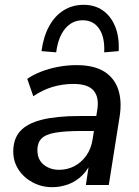

<svg xmlns="http://www.w3.org/2000/svg" viewBox="-20 -767 577 796"><path d="M196 9Q153 9 116 -10.5Q79 -30 57 -63.5Q35 -97 35 -139Q35 -191 63.5 -223Q92 -255 153 -270.5Q214 -286 310 -286H390L381 -224H319Q250 -224 209.5 -217Q169 -210 152 -192.5Q135 -175 135 -145Q135 -105 161.5 -84Q188 -63 225 -63Q259 -63 288 -78Q317 -93 337.5 -121.5Q358 -150 364 -190L383 -310Q392 -363 368.5 -391Q345 -419 285 -419Q240 -419 199 -407Q158 -395 118 -368L93 -440Q117 -457 150.5 -470Q184 -483 221.5 -490Q259 -497 297 -497Q370 -497 412.5 -470Q455 -443 470.5 -395Q486 -347 476 -284L431 0H336L352 -107H362Q349 -68 322.5 -41.5Q296 -15 263.5 -3Q231 9 196 9ZM213 -550 152 -555Q160 -615 183.5 -658Q207 -701 243.5 -724Q280 -747 327 -747Q373 -747 406.5 -723.5Q440 -700 457.5 -657Q475 -614 472 -555L412 -550Q415 -613 391 -648Q367 -683 323 -683Q279 -683 250 -648Q221 -613 213 -550Z"/></svg>

Font: Nunito Sans 12pt ExtraLight 12pt SemiBold
Style: Italic
Weight: 600
Italic angle: -9°
Version: Version 3.101;gftools[0.9.27]